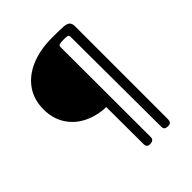

<svg xmlns="http://www.w3.org/2000/svg" viewBox="-215 -873 1030 1030"><g transform="rotate(-45 300.0 -358.0)"><path d="M298 4 297 -277Q230 -279 173.5 -306Q117 -333 83.5 -384.5Q50 -436 50 -506Q50 -581 88.5 -635Q127 -689 195.5 -717.5Q264 -746 354 -746Q424 -746 442 -744Q466 -742 475.5 -732Q485 -722 485 -702V-2Q485 16 479.5 23Q474 30 458 30Q445 30 438 25Q431 20 431 5L428 -679Q428 -690 421 -692.5Q414 -695 394 -695Q367 -695 359 -692Q351 -689 351 -677L352 5Q352 30 323 30Q310 30 304 24Q298 18 298 4Z"/></g></svg>

Font: Mali
Style: Regular
Weight: 400
Version: Version 1.000; ttfautohint (v1.6)